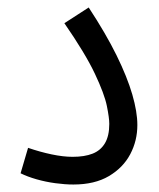

<svg xmlns="http://www.w3.org/2000/svg" viewBox="-20 -489 425 513"><path d="M35 -26 55 -94Q87 -83 118 -76.5Q149 -70 174 -70Q206 -70 227.5 -78.5Q249 -87 260.5 -106.5Q272 -126 272 -158Q272 -174 265.5 -206Q259 -238 233.5 -292Q208 -346 152 -427L217 -469Q263 -399 291.5 -341Q320 -283 333.5 -236.5Q347 -190 347 -155Q347 -113 328 -77Q309 -41 271 -18.5Q233 4 176 4Q154 4 128 0.5Q102 -3 77.5 -10Q53 -17 35 -26Z"/></svg>

Font: Noto Sans Arabic ExtraCondensed
Style: Regular
Weight: 400
Width: 2
Designer: Monotype Design Team, Nadine Chahine, Nizar Qandah and Khaled Hosny
Foundry: Monotype Imaging Inc.
Version: Version 2.012